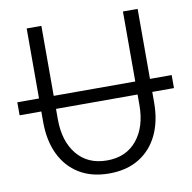

<svg xmlns="http://www.w3.org/2000/svg" viewBox="-81 -804 891 893"><g transform="rotate(-10 364.5 -357.5)"><path d="M171.9 -722.7V-392.1H557.1V-722.7H626.5V-392.1H729V-330.6H626.5V-281.2Q626.5 -193.4 595.5 -128.4Q564.5 -63.5 505.9 -27.6Q447.3 8.3 364.7 8.3Q281.7 8.3 223.1 -27.6Q164.6 -63.5 133.5 -128.4Q102.5 -193.4 102.5 -281.2V-330.6H0V-392.1H102.5V-722.7ZM171.9 -281.2Q171.9 -177.7 223.1 -115.5Q274.4 -53.2 364.7 -53.2Q455.1 -53.2 506.1 -115.5Q557.1 -177.7 557.1 -281.2V-330.6H171.9Z"/></g></svg>

Font: Giphurs Light
Style: Regular
Weight: 300
Version: Version 0.920; ttfautohint (v1.8.4.7-5d5b)